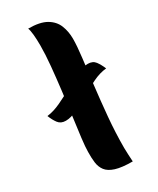

<svg xmlns="http://www.w3.org/2000/svg" viewBox="-274 -995 889 1080"><g transform="rotate(-30 170.0 -455.5)"><path d="M57 -157Q57 -187 64 -244.5Q71 -302 81 -375Q91 -448 100.5 -526.5Q110 -605 117 -678.5Q124 -752 124 -809Q124 -850 121 -880.5Q118 -911 112 -926Q188 -926 229 -902Q270 -878 286 -838Q302 -798 302 -751Q302 -705 293 -631Q284 -557 273 -465Q262 -373 253 -273Q244 -173 244 -75Q244 -52 245.5 -29.5Q247 -7 248 15Q178 15 138.5 2.5Q99 -10 81.5 -33Q64 -56 60 -87.5Q56 -119 57 -157ZM-40 -446Q2 -451 49 -473Q96 -495 142 -521.5Q188 -548 229.5 -567.5Q271 -587 303 -587Q335 -587 351 -565.5Q367 -544 380 -513Q337 -509 290.5 -486.5Q244 -464 198 -437.5Q152 -411 111 -391Q70 -371 37 -371Q5 -371 -11.5 -393Q-28 -415 -40 -446Z"/></g></svg>

Font: Merienda Black
Style: Regular
Weight: 900
Designer: Eduardo Rodriguez Tunni
Foundry: Eduardo Rodriguez Tunni
Version: Version 2.001